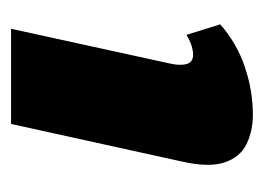

<svg xmlns="http://www.w3.org/2000/svg" viewBox="-85 -382 477 347"><g transform="rotate(-90 153.5 -208.5)"><path d="M120 10Q90 10 66.5 -1.5Q43 -13 33.5 -41Q24 -69 35 -118L103 -427H275L212 -139Q208 -120 211.5 -109Q215 -98 228 -98Q235 -98 243.5 -100.5Q252 -103 264 -110L283 -49Q249 -19 206 -4.5Q163 10 120 10Z"/></g></svg>

Font: Ysabeau Office Black
Style: Italic
Weight: 900
Italic angle: -12°
Designer: Christian Thalmann (Catharsis Fonts)
Version: Version 2.001;gftools[0.9.30]; featfreeze: tnum,lnum,ss02